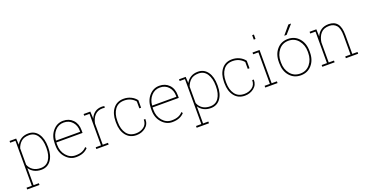

<svg xmlns="http://www.w3.org/2000/svg" viewBox="-35 -1641 5231 2723"><g transform="rotate(-20 2580.5 -279.5)"><path d="M31.7 176.8H111.3V-502H31.7V-528.3H131.8L137.2 -433.6Q163.6 -482.4 209 -510.3Q254.4 -538.1 316.9 -538.1Q410.2 -538.1 463.1 -464.1Q516.1 -390.1 516.1 -264.6V-254.4Q516.1 -132.3 463.4 -61Q410.6 10.3 317.9 10.3Q255.9 10.3 209.7 -14.6Q163.6 -39.6 137.7 -82V176.8H217.3V203.1H31.7ZM489.3 -264.6Q489.3 -374.5 445.1 -443.1Q400.9 -511.7 317.4 -511.7Q240.7 -511.7 198.2 -473.1Q155.8 -434.6 137.7 -378.4V-131.3Q157.2 -78.6 203.1 -47.4Q249 -16.1 318.4 -16.1Q401.9 -16.1 445.6 -80.6Q489.3 -145 489.3 -254.4Z M843.3 10.3Q752.9 10.3 687.3 -62.7Q621.6 -135.7 621.6 -244.1V-275.4Q621.6 -389.2 685.1 -463.6Q748.5 -538.1 841.8 -538.1Q931.2 -538.1 987.5 -479.5Q1043.9 -420.9 1043.9 -322.3V-281.7H647.9V-275.4V-244.1Q647.9 -148.4 704.1 -82.3Q760.3 -16.1 843.3 -16.1Q902.3 -16.1 942.1 -32.2Q981.9 -48.3 1010.3 -80.6L1024.4 -60.1Q993.2 -25.4 948.5 -7.6Q903.8 10.3 843.3 10.3ZM841.8 -511.7Q763.2 -511.7 710.9 -454.3Q658.7 -397 651.9 -311L653.3 -308.1H1017.6V-324.2Q1017.6 -404.8 968.8 -458.3Q919.9 -511.7 841.8 -511.7Z M1250.5 -528.3 1255.4 -436.5V-418.5Q1277.3 -475.1 1320.8 -506.6Q1364.3 -538.1 1427.7 -538.1Q1439 -538.1 1448.5 -536.4Q1458 -534.7 1464.8 -532.7L1461.9 -509.3L1427.7 -512.2Q1356.9 -512.2 1312.7 -466.6Q1268.6 -420.9 1255.4 -346.2V-26.4H1335V0H1149.4V-26.4H1229V-502H1149.4V-528.3H1229Z M1755.4 -16.1Q1822.3 -16.1 1873.5 -52.7Q1924.8 -89.4 1924.8 -162.6H1947.3L1948.2 -159.7Q1950.2 -82 1891.4 -35.9Q1832.5 10.3 1755.4 10.3Q1654.3 10.3 1596.9 -62.5Q1539.6 -135.3 1539.6 -253.9V-274.4Q1539.6 -392.6 1596.7 -465.3Q1653.8 -538.1 1754.4 -538.1Q1814 -538.1 1864.7 -513.4Q1915.5 -488.8 1946.3 -446.8V-333.5H1919.9V-437Q1892.1 -471.2 1849.9 -491.5Q1807.6 -511.7 1754.4 -511.7Q1661.6 -511.7 1613.8 -445.3Q1565.9 -378.9 1565.9 -274.4V-253.9Q1565.9 -148.4 1613.8 -82.3Q1661.6 -16.1 1755.4 -16.1Z M2295.4 10.3Q2205.1 10.3 2139.4 -62.7Q2073.7 -135.7 2073.7 -244.1V-275.4Q2073.7 -389.2 2137.2 -463.6Q2200.7 -538.1 2293.9 -538.1Q2383.3 -538.1 2439.7 -479.5Q2496.1 -420.9 2496.1 -322.3V-281.7H2100.1V-275.4V-244.1Q2100.1 -148.4 2156.2 -82.3Q2212.4 -16.1 2295.4 -16.1Q2354.5 -16.1 2394.3 -32.2Q2434.1 -48.3 2462.4 -80.6L2476.6 -60.1Q2445.3 -25.4 2400.6 -7.6Q2356 10.3 2295.4 10.3ZM2293.9 -511.7Q2215.3 -511.7 2163.1 -454.3Q2110.8 -397 2104 -311L2105.5 -308.1H2469.7V-324.2Q2469.7 -404.8 2420.9 -458.3Q2372.1 -511.7 2293.9 -511.7Z M2589.8 176.8H2669.4V-502H2589.8V-528.3H2689.9L2695.3 -433.6Q2721.7 -482.4 2767.1 -510.3Q2812.5 -538.1 2875 -538.1Q2968.3 -538.1 3021.2 -464.1Q3074.2 -390.1 3074.2 -264.6V-254.4Q3074.2 -132.3 3021.5 -61Q2968.8 10.3 2876 10.3Q2814 10.3 2767.8 -14.6Q2721.7 -39.6 2695.8 -82V176.8H2775.4V203.1H2589.8ZM3047.4 -264.6Q3047.4 -374.5 3003.2 -443.1Q2959 -511.7 2875.5 -511.7Q2798.8 -511.7 2756.3 -473.1Q2713.9 -434.6 2695.8 -378.4V-131.3Q2715.3 -78.6 2761.2 -47.4Q2807.1 -16.1 2876.5 -16.1Q2960 -16.1 3003.7 -80.6Q3047.4 -145 3047.4 -254.4Z M3391.6 -16.1Q3458.5 -16.1 3509.8 -52.7Q3561 -89.4 3561 -162.6H3583.5L3584.5 -159.7Q3586.4 -82 3527.6 -35.9Q3468.8 10.3 3391.6 10.3Q3290.5 10.3 3233.2 -62.5Q3175.8 -135.3 3175.8 -253.9V-274.4Q3175.8 -392.6 3232.9 -465.3Q3290 -538.1 3390.6 -538.1Q3450.2 -538.1 3501 -513.4Q3551.8 -488.8 3582.5 -446.8V-333.5H3556.2V-437Q3528.3 -471.2 3486.1 -491.5Q3443.8 -511.7 3390.6 -511.7Q3297.9 -511.7 3250 -445.3Q3202.1 -378.9 3202.1 -274.4V-253.9Q3202.1 -148.4 3250 -82.3Q3297.9 -16.1 3391.6 -16.1Z M3698.7 -26.4H3778.3V-502H3698.7V-528.3H3804.7V-26.4H3884.3V0H3698.7ZM3804.7 -694.3H3778.3V-761.7H3804.7Z M4003.4 0ZM4003.4 -274.4Q4003.4 -390.6 4067.6 -464.4Q4131.8 -538.1 4234.4 -538.1Q4337.4 -538.1 4401.6 -464.4Q4465.8 -390.6 4465.8 -274.4V-253.9Q4465.8 -137.2 4401.6 -63.5Q4337.4 10.3 4235.4 10.3Q4132.3 10.3 4067.9 -63.5Q4003.4 -137.2 4003.4 -253.9ZM4029.8 -253.9Q4029.8 -154.3 4085.4 -85.2Q4141.1 -16.1 4235.4 -16.1Q4328.1 -16.1 4383.8 -85.4Q4439.5 -154.8 4439.5 -253.9V-274.4Q4439.5 -371.6 4383.3 -441.7Q4327.1 -511.7 4234.4 -511.7Q4141.1 -511.7 4085.4 -441.7Q4029.8 -371.6 4029.8 -274.4ZM4312.5 -728H4350.6L4351.6 -725.6L4238.8 -598.1H4206.1L4205.1 -600.6Z M4560.1 -26.4H4639.6V-502H4560.1V-528.3H4662.1L4665.5 -419.4Q4689.5 -476.1 4735.4 -507.1Q4781.2 -538.1 4848.6 -538.1Q4935.1 -538.1 4978.3 -483.6Q5021.5 -429.2 5021.5 -311V-26.4H5101.1V0H4915.5V-26.4H4995.1V-312Q4995.1 -421.9 4955.8 -466.8Q4916.5 -511.7 4849.1 -511.7Q4763.7 -511.7 4720.2 -460.7Q4676.8 -409.7 4666 -330.1V-26.4H4745.6V0H4560.1Z"/></g></svg>

Font: TypoPRO Roboto Slab
Style: Thin
Weight: 250
Designer: Google
Version: Version 1.100263; 2013; ttfautohint (v0.94.20-1c74) -l 8 -r 